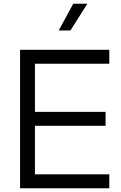

<svg xmlns="http://www.w3.org/2000/svg" viewBox="-20 -1013 652 1033"><path d="M88 0H568V-75H168V-336H548V-411H168V-670H568V-745H88ZM296 -849H359L450 -993H374Z"/></svg>

Font: Plus Jakarta Sans
Style: Regular
Weight: 400
Designer: Gumpita Rahayu
Foundry: Tokotype
Version: Version 2.004; ttfautohint (v1.8.3)